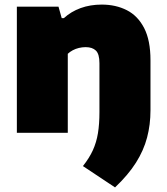

<svg xmlns="http://www.w3.org/2000/svg" viewBox="-20 -579 726 837"><path d="M481.5 238 341.5 145Q369 110.5 384.8 76Q400.5 41.5 407 1.5Q413.5 -38.5 413.5 -90V-303.5Q413.5 -343.5 398 -358.5Q382.5 -373.5 353.5 -373.5Q338.5 -373.5 324 -370Q309.5 -366.5 297 -359.8Q284.5 -353 275.5 -344.5V0H53.5V-550H235L249 -500H258.5Q289.5 -528.5 331.5 -543.8Q373.5 -559 423.5 -559Q485 -559 533 -534.5Q581 -510 608.5 -456.5Q636 -403 636 -316.5V-98Q636 -35.5 621.2 20.5Q606.5 76.5 572.8 130Q539 183.5 481.5 238Z"/></svg>

Font: Encode Sans SemiExpanded Black
Style: Regular
Weight: 900
Width: 6
Designer: Multiple Designers
Foundry: Impallari Type
Version: Version 3.002